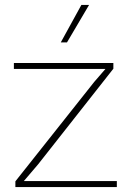

<svg xmlns="http://www.w3.org/2000/svg" viewBox="-20 -754 524 774"><path d="M42 0V-23L360 -424L405 -476H333H36V-500H437V-477L134 -92L76 -24H161H451V0ZM308 -734H339L250 -583H225Z"/></svg>

Font: Work Sans ExtraLight
Style: Regular
Weight: 200
Designer: Wei Huang
Foundry: Wei Huang
Version: Version 2.010; ttfautohint (v1.8.3)